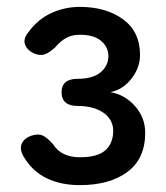

<svg xmlns="http://www.w3.org/2000/svg" viewBox="-20 -527 483 558"><path d="M212 11Q156 11 114.5 -9.5Q73 -30 48 -73Q36 -94 43.5 -110Q51 -126 72 -133Q92 -139 104.5 -133Q117 -127 134 -108Q158 -70 212 -70Q264 -70 286.5 -90.5Q309 -111 309 -147Q309 -179 281 -199Q253 -219 206 -219Q159 -219 159 -259Q159 -298 206 -298Q250 -298 272.5 -317Q295 -336 295 -364Q295 -390 274 -408Q253 -426 212 -426Q189 -426 172 -416.5Q155 -407 141 -390Q125 -375 111 -369.5Q97 -364 78 -372Q58 -382 52.5 -398.5Q47 -415 63 -434Q91 -472 130 -489.5Q169 -507 212 -507Q288 -507 337.5 -471Q387 -435 387 -367Q387 -331 362.5 -299Q338 -267 301 -259Q343 -252 372.5 -218.5Q402 -185 402 -141Q402 -66 350.5 -27.5Q299 11 212 11Z"/></svg>

Font: Zen Maru Gothic Medium
Style: Regular
Weight: 500
Designer: Yoshimichi Ohira
Foundry: Positype
Version: Version 1.001